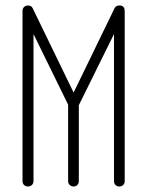

<svg xmlns="http://www.w3.org/2000/svg" viewBox="-20 -679 536 699"><path d="M267 -20Q267 -11 261.5 -5.5Q256 0 248 0Q240 0 234 -5.5Q228 -11 228 -20V-298L102 -555V-20Q102 -11 96 -5.5Q90 0 82 0Q73 0 67.5 -5.5Q62 -11 62 -20V-639Q62 -648 67.5 -653.5Q73 -659 82 -659Q82 -659 82 -659Q83 -659 83 -659Q94 -659 99 -649L248 -342L397 -649Q402 -659 414 -659Q417 -659 419 -659Q434 -656 434 -639V-20Q434 -11 428.5 -5.5Q423 0 414 0Q406 0 400.5 -5.5Q395 -11 395 -20V-555L267 -296Z"/></svg>

Font: Libertine Sup Light
Style: Regular
Weight: 300
Designer: Bastien Sozeau
Foundry: NBR — Bastien Sozeau
Version: Version 2.003; ttfautohint (v1.8.4.7-5d5b);gftools[0.9.33]